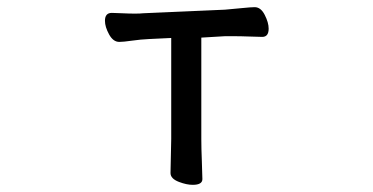

<svg xmlns="http://www.w3.org/2000/svg" viewBox="-20 -506 1040 536"><path d="M542 -401V-118Q542 -92 543.5 -55.5Q545 -19 545 -6Q545 10 518 10Q501 10 480 2Q456 -7 456 -23Q456 -31 457 -71Q458 -111 458 -118V-400L396 -397Q373 -396 348.5 -392.5Q324 -389 313 -389Q296 -389 284.5 -410Q273 -431 273 -448Q273 -470 292 -470Q300 -470 320.5 -469Q341 -468 356.5 -468Q372 -468 380 -469L608 -479Q632 -481 656.5 -483.5Q681 -486 691 -486Q708 -486 719 -464.5Q730 -443 730 -426Q730 -403 712 -403Q703 -403 677.5 -404Q652 -405 626 -405H609Z"/></svg>

Font: Moon Stars Kai
Style: Bold
Weight: 700
Designer: GuiWonder
Version: Version 1.101